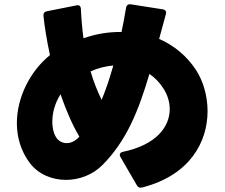

<svg xmlns="http://www.w3.org/2000/svg" viewBox="-20 -819 1040 888"><path d="M638 48C626 51 619 48 613 38L537 -93C535 -97 534 -100 534 -103C534 -110 539 -115 549 -117C704 -149 765 -234 765 -314C765 -349 754 -382 735 -411C717 -439 695 -461 671 -477C620 -304 564 -166 453 -55C408 -10 346 13 285 13C221 13 157 -13 118 -65C77 -119 58 -184 58 -249C58 -367 118 -489 211 -564C196 -634 186 -697 181 -746C180 -758 186 -765 197 -767L333 -794C346 -797 353 -791 354 -780C356 -735 360 -689 366 -642C426 -663 485 -672 542 -671C550 -709 557 -746 563 -783C565 -795 573 -801 585 -799L732 -776C745 -774 751 -766 747 -753C736 -714 726 -676 716 -639C785 -609 844 -560 886 -496C919 -446 940 -377 940 -305C940 -164 860 -9 638 48ZM450 -357C470 -405 488 -459 504 -516C468 -513 433 -504 399 -489C412 -444 429 -400 450 -357ZM347 -187C312 -246 284 -314 260 -383C233 -341 222 -295 222 -257C222 -216 234 -183 253 -169C263 -161 276 -157 289 -157C305 -157 321 -163 337 -177C340 -180 344 -183 347 -187Z"/></svg>

Font: LINE Seed JP App_OTF ExtraBold
Style: Regular
Weight: 800
Designer: LINE & Fontrix & Fontworks
Version: Version 1.013